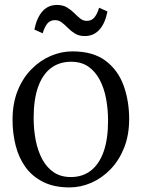

<svg xmlns="http://www.w3.org/2000/svg" viewBox="-20 -766 588 796"><path d="M32 -269.5Q32 -337 53 -389.5Q74 -442 109.8 -478.5Q145.5 -515 189.8 -534Q234 -553 280 -553Q366 -553 417.8 -514Q469.5 -475 492.5 -411.2Q515.5 -347.5 515.5 -273Q515.5 -206 494.5 -153.2Q473.5 -100.5 437.8 -63.8Q402 -27 358 -8Q314 11 268 11Q204 11 158.8 -11.8Q113.5 -34.5 85.5 -73.5Q57.5 -112.5 44.8 -163Q32 -213.5 32 -269.5ZM274 -32Q322 -32 356.5 -58.5Q391 -85 409.5 -137Q428 -189 428 -265.5Q428 -313 419.8 -357Q411.5 -401 393.2 -435.5Q375 -470 346 -490Q317 -510 275 -510Q226 -510 191.2 -483.8Q156.5 -457.5 138 -405.8Q119.5 -354 119.5 -277Q119.5 -229 128 -185Q136.5 -141 155 -106.2Q173.5 -71.5 202.8 -51.8Q232 -32 274 -32ZM122.5 -643.5Q132.5 -692.5 156 -719Q179.5 -745.5 216 -745.5Q240.5 -745.5 257.2 -735.5Q274 -725.5 287 -712.5Q300 -699.5 312.2 -689.5Q324.5 -679.5 339.5 -679.5Q360 -679.5 371.5 -693.8Q383 -708 391 -734L425.5 -718.5Q416 -669.5 392.2 -643Q368.5 -616.5 331.5 -616.5Q308 -616.5 291.5 -626.5Q275 -636.5 262.2 -649.5Q249.5 -662.5 236.8 -672.5Q224 -682.5 208 -682.5Q188 -682.5 176.2 -668.2Q164.5 -654 157 -628Z"/></svg>

Font: Merriweather 60pt Light
Style: Regular
Weight: 300
Version: Version 2.100